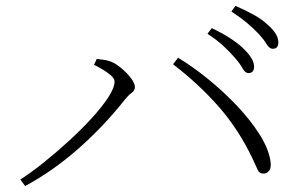

<svg xmlns="http://www.w3.org/2000/svg" viewBox="-20 -725 1040 649"><path d="M819.8 -478Q808.6 -478 799.6 -494.4Q790.5 -510.7 773.9 -529.8Q757.3 -548.8 734.9 -569.8Q712.4 -590.8 681.2 -610.8L695.8 -629.9Q731.9 -612.8 758.8 -595.2Q785.6 -577.6 801.8 -562Q838.9 -526.4 838.9 -500Q838.9 -478 819.8 -478ZM901.9 -560.1Q890.6 -560.1 881.1 -575.9Q871.6 -591.8 855 -609.9Q836.4 -629.4 814.9 -647.5Q793.5 -665.5 762.2 -686L775.9 -705.1Q812 -689.5 839.4 -674.1Q866.7 -658.7 882.8 -643.1Q920.9 -610.8 920.9 -582Q920.9 -560.1 901.9 -560.1ZM367.2 -449.2Q367.2 -459.5 354.5 -470.5Q341.8 -481.4 325.4 -491Q309.1 -500.5 297.9 -505.9L307.1 -525.9Q316.9 -524.4 330.8 -522.7Q344.7 -521 358.9 -515.1Q374.5 -507.8 392.6 -492.4Q410.6 -477.1 423.3 -460Q436 -442.9 436 -431.2Q436 -418.9 425.3 -411.4Q414.6 -403.8 401.9 -388.2Q332 -299.3 245.4 -222.9Q158.7 -146.5 64.9 -96.2L48.8 -118.2Q84.5 -141.1 127 -175Q169.4 -209 211.7 -247.6Q253.9 -286.1 289.1 -324.5Q324.2 -362.8 345.7 -395.5Q367.2 -428.2 367.2 -449.2ZM894 -182.1Q897.9 -158.7 890.1 -148.4Q882.3 -138.2 871.1 -138.2Q856.9 -138.2 851.6 -149.7Q846.2 -161.1 834 -188Q787.6 -286.1 720.5 -363Q653.3 -439.9 564.9 -507.8L582 -529.8Q631.3 -500 683.1 -458Q734.9 -416 780.3 -368.2Q825.7 -320.3 856.4 -272.2Q887.2 -224.1 894 -182.1Z"/></svg>

Font: Source Han Serif CN ExtraLight
Style: Regular
Weight: 250
Designer: Ryoko NISHIZUKA  (kana & ideographs); Frank Grießhammer (Latin, Greek & Cyrillic); Wenlong ZHANG  (bopomofo); Sandoll Co
Foundry: Adobe Systems Incorporated
Version: Version 1.001;PS 1.001;hotconv 16.6.54;makeotf.lib2.5.65590